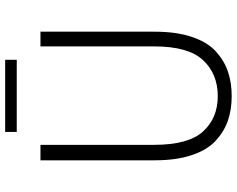

<svg xmlns="http://www.w3.org/2000/svg" viewBox="-107 -799 919 745"><g transform="rotate(-90 352.5 -426.5)"><path d="M103 -285V-729H163V-288Q163 -155 215 -98Q267 -41 352 -41Q438 -41 491.5 -98Q545 -155 545 -288V-729H602V-285Q602 -202 582 -142Q562 -82 526 -49Q490 -16 447 -1.5Q404 13 352 13Q300 13 257.5 -1.5Q215 -16 179 -49Q143 -82 123 -142Q103 -202 103 -285ZM213 -821V-866H493V-821Z"/></g></svg>

Font: Noto Sans Korean Light
Style: Regular
Weight: 300
Designer: Ryoko NISHIZUKA  (kana & ideographs); Paul D. Hunt (Latin, Greek & Cyrillic); Wenlong ZHANG  (bopomofo); Sandoll Communi
Foundry: Adobe Systems Incorporated
Version: Version 1.000;PS 1;hotconv 1.0.78;makeotf.lib2.5.61930